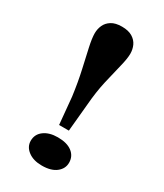

<svg xmlns="http://www.w3.org/2000/svg" viewBox="-193 -832 785 920"><g transform="rotate(30 199.5 -371.5)"><path d="M174 -197 160 -346Q150 -421 136 -483Q122 -545 112 -590.5Q102 -636 102 -663Q102 -687 111.5 -708Q121 -729 142.5 -742.5Q164 -756 200 -756Q236 -756 258 -742.5Q280 -729 289.5 -708Q299 -687 299 -663Q299 -636 287.5 -590.5Q276 -545 262 -483.5Q248 -422 242 -346L228 -197ZM199 -143Q250 -143 278 -121.5Q306 -100 306 -64Q306 -31 278 -9Q250 13 199 13Q152 13 123 -9Q94 -31 94 -64Q94 -100 123 -121.5Q152 -143 199 -143Z"/></g></svg>

Font: BioRhyme Expanded SemiBold
Style: Regular
Weight: 600
Width: 7
Designer: Aoife Mooney
Foundry: Aoife Mooney Type
Version: Version 1.600;gftools[0.9.33]